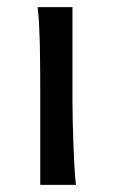

<svg xmlns="http://www.w3.org/2000/svg" viewBox="-20 -518 316 538"><path d="M183.1 -231.9Q183.1 -208.5 183.8 -176.5Q184.6 -144.5 185.8 -111.8Q187 -79.1 188.7 -49.3Q190.4 -19.5 192.9 0H92.8V-258.8Q92.8 -294.4 92.5 -329.1Q92.3 -363.8 91.6 -394.8Q90.8 -425.8 89.4 -452.4Q87.9 -479 85.4 -498H183.1Z"/></svg>

Font: Andika CyrE
Style: Regular
Weight: 400
Designer: Victor Gaultney, Annie Olsen, Julie Remington, Don Collingsworth, Eric Hays, Becca Hirsbrunner
Foundry: SIL International
Version: Version 5.000